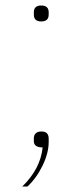

<svg xmlns="http://www.w3.org/2000/svg" viewBox="-20 -531 300 698"><path d="M103 -478V-486Q103 -511 130 -511Q157 -511 157 -486V-478Q157 -453 130 -453Q103 -453 103 -478ZM131 -53Q157 -53 157 -27V-15Q157 25 135 70.5Q113 116 80 147H61Q127 83 135 5Q103 5 103 -18V-27Q103 -53 131 -53Z"/></svg>

Font: IBM Plex Sans Thin
Style: Regular
Weight: 100
Designer: Mike Abbink, Paul van der Laan, Pieter van Rosmalen
Foundry: Bold Monday
Version: Version 3.0